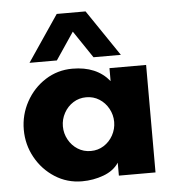

<svg xmlns="http://www.w3.org/2000/svg" viewBox="-51 -726 716 783"><g transform="rotate(-5 307.5 -334.5)"><path d="M35 -220Q35 -281 64 -334Q93 -387 142.9 -419Q192.9 -451 254 -451Q353 -451 405 -387V-440H555V0H405V-53Q384 -21 342 -5.5Q300 10 254 10Q192.9 10 142.9 -22Q93 -54 64 -106.5Q35 -159 35 -220ZM405 -220Q405 -249 391 -274.5Q377 -300 353.2 -315Q329.5 -330 300 -330Q270.5 -330 246.8 -315Q223 -300 209 -274.5Q195 -248.9 195 -220Q195 -191 209 -165.5Q223 -140 246.8 -125Q270.5 -110 300 -110Q329.5 -110 353.2 -125Q377 -140 391 -165.5Q405 -191.1 405 -220ZM210 -679H328L456 -490H344L249 -631H289L194 -490H82Z"/></g></svg>

Font: Teachers[wght]
Style: Regular
Weight: 400
Designer: Alfredo Marco Pradil & Chank Diesel
Version: Version 1.000;Glyphs 3.1.2 (3151)